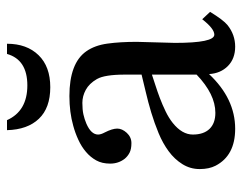

<svg xmlns="http://www.w3.org/2000/svg" viewBox="-90 -576 676 535"><g transform="rotate(-90 247.5 -308.0)"><path d="M201.2 -45.4Q252.9 -45.4 307.6 -97.7V-222.2Q294.9 -217.8 277.8 -212.4Q260.7 -207 242.2 -200Q223.6 -192.9 205.3 -184.1Q187 -175.3 172.9 -164.1Q140.6 -138.2 140.6 -108.2Q140.6 -78.1 156.2 -61.8Q171.9 -45.4 201.2 -45.4ZM309.1 -63Q240.7 9.8 156.7 9.8Q82 9.8 53.7 -44.9Q44.4 -63 44.4 -89.1Q44.4 -115.2 58.1 -137.2Q71.8 -159.2 94 -175.5Q116.2 -191.9 144.5 -203.6Q172.9 -215.3 202.1 -224.1Q231.4 -232.9 259 -239.3Q286.6 -245.6 307.6 -251V-297.4Q307.6 -354 295.2 -375.5Q282.7 -397 265.1 -406.5Q247.6 -416 228.8 -416Q210 -416 196.8 -413.1Q183.6 -410.2 170.9 -404.8Q140.6 -391.6 140.6 -372.1Q140.6 -364.3 146.5 -353.5Q157.2 -332.5 157.2 -318.8Q157.2 -305.2 145.3 -292.2Q133.3 -279.3 116.7 -279.3Q100.1 -279.3 90.1 -284.4Q80.1 -289.6 73.2 -297.9Q59.6 -315.4 59.6 -338.4Q59.6 -361.3 68.6 -377.4Q77.6 -393.6 92.3 -406Q106.9 -418.5 126 -427.2Q145 -436 165 -441.4Q202.6 -452.1 248 -452.1Q293.5 -452.1 324.7 -440.4Q356 -428.7 372.6 -405Q389.2 -381.3 394 -346.2Q398.9 -311 398.9 -264.2L396 -158.2Q396 -48.3 418.9 -48.3Q435.5 -48.3 461.9 -82L482.4 -60.1Q460 -23.4 445.8 -11.7Q418.9 9.8 385.5 9.8Q352.1 9.8 331.5 -10.5Q311 -30.8 309.1 -63ZM180.7 -626Q206.1 -569.3 277.6 -569.3Q349.1 -569.3 365.2 -626H393.6Q393.6 -570.8 361.8 -538.1Q330.1 -505.4 272.5 -505.4Q214.8 -505.4 184.6 -537.1Q154.3 -568.8 152.8 -626Z"/></g></svg>

Font: RadleyRegular
Style: Regular
Weight: 400
Designer: vernon adams
Foundry: vernon adams
Version: Version 1.000;PS 001.001;hotconv 1.0.56